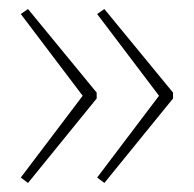

<svg xmlns="http://www.w3.org/2000/svg" viewBox="-20 -492 429 425"><path d="M363 -274 211 -87 195 -99 332 -280 195 -461 211 -472 363 -287ZM194 -274 42 -87 26 -99 163 -280 26 -461 42 -472 194 -287Z"/></svg>

Font: Noto Sans Lao Looped UI Thin
Style: Regular
Weight: 100
Designer: Mark Frömberg, Ben Mitchell
Foundry: The Fontpad Ltd
Version: Version 1.001; ttfautohint (v1.8.4.7-5d5b)